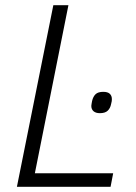

<svg xmlns="http://www.w3.org/2000/svg" viewBox="-20 -718 521 738"><path d="M405 0H45L185 -698H243L114 -52H415ZM364 -283Q348 -283 339.5 -290.5Q331 -298 331 -311Q331 -315 332 -319Q333 -323 334 -330Q338 -347 347.5 -356Q357 -365 377 -365Q394 -365 402 -357.5Q410 -350 410 -337Q410 -333 409.5 -329Q409 -325 407 -318Q404 -302 394 -292.5Q384 -283 364 -283Z"/></svg>

Font: IBM Plex Sans Light
Style: Italic
Weight: 300
Italic angle: -11.31°
Designer: Mike Abbink, Paul van der Laan, Pieter van Rosmalen
Foundry: Bold Monday
Version: Version 3.201